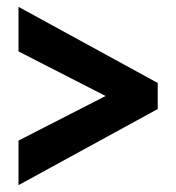

<svg xmlns="http://www.w3.org/2000/svg" viewBox="-20 -602 514 560"><path d="M34 -192V-62L440 -284V-360L34 -582V-452L288 -322Z"/></svg>

Font: Noto Sans Devanagari UI ExtraCondensed ExtraBold
Style: Regular
Weight: 800
Width: 2
Designer: Jelle Bosma - Monotype Design Team
Foundry: Monotype Imaging Inc.
Version: Version 2.003